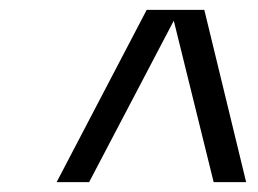

<svg xmlns="http://www.w3.org/2000/svg" viewBox="-20 -690 524 390"><path d="M395 -670 480 -320H414L333 -648L161 -320H95L278 -670Z"/></svg>

Font: Fivo Sans Modern
Style: Italic
Weight: 400
Designer: Alexander Slobzheninov
Foundry: Alexander Slobzheninov
Version: 1.0